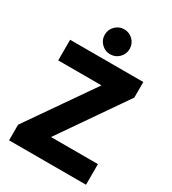

<svg xmlns="http://www.w3.org/2000/svg" viewBox="-210 -992 987 1102"><g transform="rotate(30 283.5 -441.0)"><path d="M28.3 0V-103.3L330 -538.3H43.3V-675H528.3V-571.7L227.5 -136.7H538.3V0ZM283.3 -717.5Q249.2 -717.5 225 -741.7Q200.8 -765.8 200.8 -800Q200.8 -834.2 225 -858.3Q249.2 -882.5 283.3 -882.5Q317.5 -882.5 341.7 -858.3Q365.8 -834.2 365.8 -800Q365.8 -765.8 341.7 -741.7Q317.5 -717.5 283.3 -717.5Z"/></g></svg>

Font: Funnel Sans ExtraBold
Style: Regular
Weight: 800
Version: Version 1.000; Beta; Release 5; Build 24; ttfautohint (v1.8.